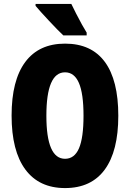

<svg xmlns="http://www.w3.org/2000/svg" viewBox="-20 -947 661 977"><path d="M582 -358Q582 -178 513 -84Q444 10 311 10Q179 10 109 -84.5Q39 -179 39 -359Q39 -538 108.5 -631.5Q178 -725 311 -725Q445 -725 513.5 -632Q582 -539 582 -358ZM216 -358Q216 -139 311 -139Q359 -139 382 -192.5Q405 -246 405 -358Q405 -471 381.5 -525Q358 -579 311 -579Q216 -579 216 -358ZM343 -927Q352 -908 367 -878.5Q382 -849 397 -822Q412 -795 421 -781V-767H302Q290 -778 270.5 -798Q251 -818 229.5 -841Q208 -864 189.5 -884.5Q171 -905 161 -917V-927Z"/></svg>

Font: Noto Sans Sinhala ExtraCondensed Black
Style: Regular
Weight: 900
Width: 2
Designer: Jelle Bosma - Monotype Design Team
Foundry: Monotype Imaging Inc.
Version: Version 2.006; ttfautohint (v1.8.4.7-5d5b)